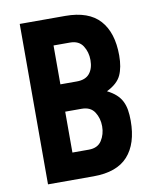

<svg xmlns="http://www.w3.org/2000/svg" viewBox="-82 -787 704 851"><g transform="rotate(-10 270.0 -361.0)"><path d="M65 -722H270Q375 -722 425 -666.5Q475 -611 475 -508Q475 -455 459 -420Q443 -385 394 -361Q418 -349 434 -334.5Q450 -320 459 -302Q468 -284 471.5 -262.5Q475 -241 475 -214Q475 -111 425 -55.5Q375 0 270 0H65ZM270 -120Q310 -120 328 -148Q346 -176 346 -212Q346 -248 328 -276Q310 -304 270 -304H196V-120ZM270 -427Q309 -427 327.5 -449.5Q346 -472 346 -510Q346 -546 328 -574Q310 -602 270 -602H196V-427Z"/></g></svg>

Font: PostBus
Style: Regular
Weight: 400
Designer: Peter Wiegel
Version: Version 1.001